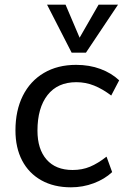

<svg xmlns="http://www.w3.org/2000/svg" viewBox="-20 -793 537 820"><path d="M283 7Q210 7 156.5 -23Q103 -53 74.5 -107.5Q46 -162 46 -236Q46 -321 77.5 -384Q109 -447 167.5 -481.5Q226 -516 305 -516Q362 -516 409 -498.5Q456 -481 489 -450L455 -385Q418 -413 382 -427.5Q346 -442 306 -442Q226 -442 183 -387Q140 -332 140 -235Q140 -156 179 -111.5Q218 -67 290 -67Q331 -67 364.5 -81Q398 -95 435 -124L459 -58Q427 -28 380.5 -10.5Q334 7 283 7ZM401 -773H484L347 -568H286L181 -773H260L320 -632Z"/></svg>

Font: Muli Medium
Style: Italic
Weight: 500
Italic angle: -4.541°
Designer: Vernon Adams
Foundry: Vernon Adams
Version: Version 2.100; ttfautohint (v1.8.1.43-b0c9)